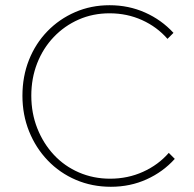

<svg xmlns="http://www.w3.org/2000/svg" viewBox="-20 -706 743 736"><path d="M405 10Q333 10 271 -16.5Q209 -43 163 -91Q117 -139 91.5 -202.5Q66 -266 66 -339Q66 -413 91 -476Q116 -539 161.5 -586Q207 -633 268 -659.5Q329 -686 400 -686Q473 -686 536 -658Q599 -630 645 -580L622 -557Q582 -603 524.5 -629Q467 -655 400 -655Q336 -655 281.5 -631Q227 -607 186 -564Q145 -521 122.5 -463.5Q100 -406 100 -339Q100 -272 123 -214Q146 -156 186.5 -112.5Q227 -69 282.5 -45Q338 -21 402 -21Q470 -21 528.5 -47.5Q587 -74 627 -120L650 -97Q605 -47 542 -18.5Q479 10 405 10Z"/></svg>

Font: Marine Company Thin
Style: Regular
Weight: 100
Designer: Rodrigo Fuenzalida
Foundry: fragTYPE
Version: Version 1.000